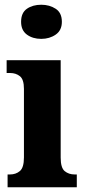

<svg xmlns="http://www.w3.org/2000/svg" viewBox="-20 -790 361 810"><path d="M154 -626Q118 -626 93.5 -644Q69 -662 69 -698Q69 -736 93.5 -753Q118 -770 154 -770Q189 -770 215 -753Q241 -736 241 -698Q241 -662 215 -644Q189 -626 154 -626ZM12 0V-54H22Q47 -54 64 -68.5Q81 -83 81 -126V-415Q81 -455 64 -468.5Q47 -482 23 -482H8V-536H236V-125Q236 -82 253 -68Q270 -54 295 -54H304V0Z"/></svg>

Font: Noto Serif Thai Condensed ExtraBold
Style: Regular
Weight: 800
Width: 3
Designer: Monotype Design Team
Foundry: Monotype Imaging Inc.
Version: Version 2.002; ttfautohint (v1.8.4.7-5d5b)